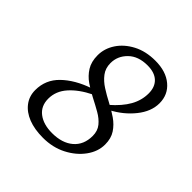

<svg xmlns="http://www.w3.org/2000/svg" viewBox="-160 -710 846 846"><g transform="rotate(45 263.0 -286.5)"><path d="M227.5 8.8Q174.8 8.8 136.2 -6.3Q97.7 -21.5 76.2 -49.8Q54.7 -78.1 54.7 -116.2Q54.7 -180.7 101.1 -225.6Q147.5 -270.5 223.6 -296.9L249 -282.2Q189.5 -252.9 155.8 -214.8Q122.1 -176.8 122.1 -129.9Q122.1 -84 154.8 -59.1Q187.5 -34.2 241.2 -34.2Q303.7 -34.2 340.3 -65.4Q377 -96.7 377 -152.3Q377 -183.6 359.9 -204.6Q342.8 -225.6 315.4 -241.2Q288.1 -256.8 258.3 -272Q228.5 -287.1 201.7 -305.7Q174.8 -324.2 157.7 -351.6Q140.6 -378.9 140.6 -418.9Q140.6 -460.9 165 -498Q189.5 -535.2 233.9 -558.6Q278.3 -582 337.9 -582Q404.3 -582 443.8 -548.8Q483.4 -515.6 483.4 -461.9Q483.4 -411.1 444.8 -362.8Q406.2 -314.5 347.7 -284.2L329.1 -297.9Q375 -337.9 397 -377Q418.9 -416 418.9 -459Q418.9 -499 395.5 -521Q372.1 -543 328.1 -543Q270.5 -543 237.8 -510.7Q205.1 -478.5 205.1 -434.6Q205.1 -402.3 222.7 -379.4Q240.2 -356.4 267.1 -339.4Q293.9 -322.3 324.2 -306.6Q354.5 -291 381.3 -272.5Q408.2 -253.9 425.3 -228Q442.4 -202.1 442.4 -164.1Q442.4 -120.1 413.6 -80.6Q384.8 -41 336.4 -16.1Q288.1 8.8 227.5 8.8Z"/></g></svg>

Font: Crimson Pro ExtraLight Light
Style: Italic
Weight: 300
Italic angle: -12°
Version: Version 1.002